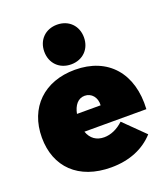

<svg xmlns="http://www.w3.org/2000/svg" viewBox="-148 -923 910 1037"><g transform="rotate(-20 307.0 -404.5)"><path d="M300 -589C367 -589 414 -636 414 -703C414 -770 367 -817 300 -817C233 -817 186 -770 186 -703C186 -636 233 -589 300 -589ZM307 -555C131 -555 15 -444 15 -271C15 -102 126 8 313 8C419 8 503 -28 561 -92L444 -207C410 -175 371 -158 333 -158C289 -158 257 -180 242 -223H598C610 -425 498 -555 307 -555ZM373 -327H237C246 -373 270 -405 309 -405C348 -405 376 -372 373 -327Z"/></g></svg>

Font: Montserrat arm Black
Style: Regular
Weight: 900
Designer: Julieta Ulanovsky
Foundry: Julieta Ulanovsky
Version: Version 6.000;PS 006.000;hotconv 1.0.88;makeotf.lib2.5.64775